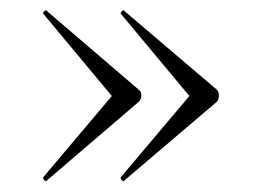

<svg xmlns="http://www.w3.org/2000/svg" viewBox="-20 -382 491 364"><path d="M216 -361 391 -212Q395 -208 395 -201Q395 -194 391 -189L216 -40Q215 -37 211.5 -40Q208 -43 209 -46L339 -200L209 -356Q208 -358 211.5 -361Q215 -364 216 -361ZM69 -361 243 -212Q248 -208 248 -201Q248 -194 243 -189L69 -40Q68 -37 64.5 -40Q61 -43 62 -46L192 -200L62 -356Q61 -358 64.5 -361Q68 -364 69 -361Z"/></svg>

Font: Cormorant Garamond Light
Style: Regular
Weight: 300
Designer: Christian Thalmann (Catharsis Fonts)
Foundry: Catharsis Fonts
Version: Version 4.001